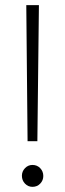

<svg xmlns="http://www.w3.org/2000/svg" viewBox="-20 -720 253 745"><path d="M87 -172 82 -700H131L125 -172ZM106 5Q89 5 77 -7.5Q65 -20 65 -38Q65 -55 77 -67.5Q89 -80 106 -80Q124 -80 136 -67.5Q148 -55 148 -37Q148 -20 136 -7.5Q124 5 106 5Z"/></svg>

Font: DM Sans 18pt ExtraLight
Style: Regular
Weight: 250
Designer: Colophon Foundry, Jonny Pinhorn
Foundry: Colophon Foundry
Version: Version 4.004;gftools[0.9.30]